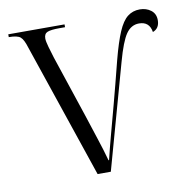

<svg xmlns="http://www.w3.org/2000/svg" viewBox="-66 -607 661 672"><g transform="rotate(-10 264.5 -271.0)"><path d="M66 -478Q57 -508 46 -517Q35 -526 5 -526V-536H205V-526H185Q155 -526 142.5 -521Q130 -516 130 -499Q130 -489 136 -468Q142 -447 148 -428L221 -209Q236 -162 249.5 -121.5Q263 -81 274 -41H276Q285 -79 297 -123.5Q309 -168 325.5 -229.5Q342 -291 365 -382Q381 -443 396 -478Q411 -513 429.5 -527.5Q448 -542 473 -542Q496 -542 512.5 -529.5Q529 -517 529 -494Q529 -465 505 -456Q499 -494 462 -494Q434 -494 416 -468Q398 -442 379 -373L275 0H228Z"/></g></svg>

Font: Noto Serif Display SemiCondensed Light
Style: Regular
Weight: 300
Width: 4
Designer: Monotype Design Team
Foundry: Monotype Imaging Inc.
Version: Version 2.009